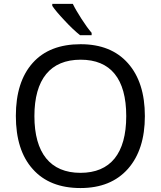

<svg xmlns="http://www.w3.org/2000/svg" viewBox="-20 -951 821 981"><path d="M448.2 -783.2C433.1 -800.8 415.5 -824.7 396.5 -854.5C377.4 -884.3 362.3 -909.7 352.1 -931.2H247.1V-920.9C259.3 -902.8 279.8 -877.9 309.1 -847.2C337.9 -815.9 364.7 -790.5 389.2 -771H448.2ZM720.2 -357.9C720.2 -472.7 691.4 -563 633.8 -627.9C576.2 -692.9 495.6 -725.1 392.1 -725.1C285.6 -725.1 204.1 -693.4 147 -629.4C89.8 -565.4 61 -475.1 61 -358.9C61 -241.7 89.8 -150.9 147.5 -86.9C204.6 -22.5 286.1 9.8 391.1 9.8C495.1 9.8 575.7 -22.9 633.8 -88.4C691.4 -153.8 720.2 -243.7 720.2 -357.9ZM155.8 -357.9C155.8 -545.9 237.3 -646 392.1 -646C544.9 -646 625 -548.8 625 -357.9C625 -166.5 543.9 -67.9 391.1 -67.9C237.3 -67.9 155.8 -168.9 155.8 -357.9Z"/></svg>

Font: Noto Reveo Sans
Style: Regular
Weight: 400
Designer: Monotype Design team
Foundry: Monotype Imaging Inc.
Version: Version 1.04